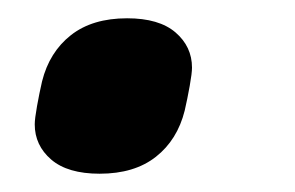

<svg xmlns="http://www.w3.org/2000/svg" viewBox="-20 -180 323 210"><path d="M89 10Q54 10 36 -5.5Q18 -21 18 -44Q18 -50 20.5 -64Q23 -78 26 -91Q34 -123 57.5 -141.5Q81 -160 119 -160Q154 -160 172 -144.5Q190 -129 190 -106Q190 -100 187.5 -86Q185 -72 182 -59Q174 -27 150.5 -8.5Q127 10 89 10Z"/></svg>

Font: IBM Plex Sans Cond
Style: Bold Italic
Weight: 700
Width: 3
Italic angle: -11°
Designer: Mike Abbink, Paul van der Laan, Pieter van Rosmalen
Foundry: Bold Monday
Version: Version 1.3